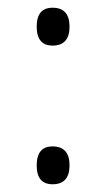

<svg xmlns="http://www.w3.org/2000/svg" viewBox="-20 -467 274 497"><path d="M75 -398Q75 -447 116 -447Q160 -447 160 -398Q160 -349 116 -349Q75 -349 75 -398ZM75 -39Q75 -88 116 -88Q160 -88 160 -39Q160 10 116 10Q75 10 75 -39Z"/></svg>

Font: Noto Sans Kannada SemiCondensed Light
Style: Regular
Weight: 300
Width: 4
Designer: Jelle Bosma - Monotype Design Team
Foundry: Monotype Imaging Inc.
Version: Version 2.005; ttfautohint (v1.8.4.7-5d5b)